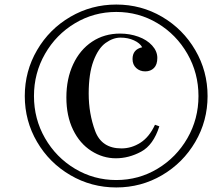

<svg xmlns="http://www.w3.org/2000/svg" viewBox="-20 -802 964 836"><path d="M557.1 -544.9Q557.1 -586.9 599.1 -596.2Q589.4 -614.3 563.5 -626.2Q537.6 -638.2 504.9 -638.2Q472.2 -638.2 439.9 -615Q407.7 -591.8 387 -536.6Q366.2 -481.4 366.2 -394.5Q366.2 -307.6 394.3 -231.7Q422.4 -155.8 508.8 -155.8Q552.7 -155.8 591.6 -180.7Q630.4 -205.6 654.8 -258.8L673.8 -252Q647.9 -170.4 594.5 -141.6Q541 -112.8 484.4 -112.8Q427.7 -112.8 377.4 -145Q327.1 -177.2 298.1 -237.1Q269 -296.9 269 -377.9Q269 -459 298.6 -522.2Q328.1 -585.4 381.1 -620.6Q434.1 -655.8 502.9 -655.8Q544.9 -655.8 582.3 -642.3Q619.6 -628.9 642.3 -604Q665 -579.1 665 -549.8Q665 -520.5 650.4 -505.9Q635.7 -491.2 612.3 -491.2Q588.9 -491.2 573 -505.9Q557.1 -520.5 557.1 -544.9ZM306.4 -67.4Q388.7 -18.1 486.3 -18.1Q584 -18.1 666 -67.4Q748 -116.7 796.1 -200.4Q844.2 -284.2 844.2 -383.8Q844.2 -483.4 796.1 -567.4Q748 -651.4 666 -700.7Q584 -750 486.3 -750Q388.7 -750 306.4 -700.7Q224.1 -651.4 176 -567.4Q127.9 -483.4 127.9 -383.8Q127.9 -284.2 176 -200.4Q224.1 -116.7 306.4 -67.4ZM286.4 -728.8Q377.9 -782.2 486.3 -782.2Q594.7 -782.2 685.8 -728.8Q776.9 -675.3 830.3 -583.7Q883.8 -492.2 883.8 -383.8Q883.8 -275.4 830.3 -184.1Q776.9 -92.8 685.8 -39.3Q594.7 14.2 486.3 14.2Q377.9 14.2 286.4 -39.3Q194.8 -92.8 141.4 -184.1Q87.9 -275.4 87.9 -383.8Q87.9 -492.2 141.4 -583.7Q194.8 -675.3 286.4 -728.8Z"/></svg>

Font: PlayfairDisplay-Italic
Style: Italic
Weight: 400
Italic angle: -14°
Designer: Claus Eggers Sørensen
Foundry: Claus Eggers Sørensen
Version: Version 1.002;PS 001.002;hotconv 1.0.70;makeotf.lib2.5.58329